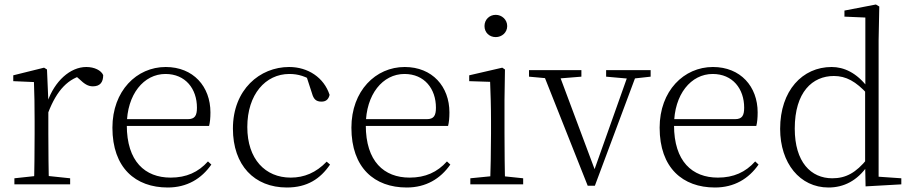

<svg xmlns="http://www.w3.org/2000/svg" viewBox="-20 -820 4055 854"><path d="M44 0H292V-27L178 -39H155L44 -27ZM131 0H198C196 -48 195 -159 195 -226V-371L189 -511L176 -519L39 -485V-459L131 -455C133 -405 134 -350 134 -281V-226C134 -159 133 -48 131 0ZM194 -318C233 -420 284 -473 359 -488H310L333 -468C355 -447 371 -436 393 -436C425 -436 439 -454 439 -486C430 -507 400 -522 364 -522C292 -522 223 -459 191 -367H177Z M726 14C812 14 876 -25 920 -88L905 -102C862 -54 809 -30 739 -30C625 -30 544 -102 544 -263C544 -401 620 -491 716 -491C805 -491 856 -425 856 -341C856 -306 847 -290 815 -290H510V-260H910C914 -275 916 -296 916 -320C916 -435 840 -522 717 -522C588 -522 480 -416 480 -252C480 -73 583 14 726 14Z M1256 14C1347 14 1405 -25 1448 -88L1433 -101C1386 -52 1333 -30 1273 -30C1160 -30 1080 -112 1080 -255C1080 -400 1161 -491 1267 -491C1306 -491 1341 -481 1383 -452L1340 -490L1368 -404C1375 -379 1386 -368 1410 -368C1429 -368 1441 -377 1446 -398C1421 -475 1350 -522 1266 -522C1136 -522 1016 -422 1016 -248C1016 -85 1111 14 1256 14Z M1789 14C1875 14 1939 -25 1983 -88L1968 -102C1925 -54 1872 -30 1802 -30C1688 -30 1607 -102 1607 -263C1607 -401 1683 -491 1779 -491C1868 -491 1919 -425 1919 -341C1919 -306 1910 -290 1878 -290H1573V-260H1973C1977 -275 1979 -296 1979 -320C1979 -435 1903 -522 1780 -522C1651 -522 1543 -416 1543 -252C1543 -73 1646 14 1789 14Z M2072 0H2307V-27L2202 -38H2183L2072 -27ZM2160 0H2227C2225 -48 2224 -159 2224 -226V-377L2226 -511L2214 -519L2067 -485V-459L2160 -456C2162 -405 2164 -349 2164 -281V-226C2164 -159 2162 -48 2160 0ZM2185 -655C2212 -655 2236 -675 2236 -704C2236 -733 2212 -754 2185 -754C2157 -754 2135 -733 2135 -704C2135 -675 2157 -655 2185 -655Z M2594 6H2626L2818 -508H2781L2622 -60L2617 -48H2632L2460 -508H2390ZM2333 -479 2432 -470H2455L2566 -479V-508H2333ZM2676 -479 2777 -470H2793L2874 -479V-508H2676Z M3160 14C3246 14 3310 -25 3354 -88L3339 -102C3296 -54 3243 -30 3173 -30C3059 -30 2978 -102 2978 -263C2978 -401 3054 -491 3150 -491C3239 -491 3290 -425 3290 -341C3290 -306 3281 -290 3249 -290H2944V-260H3344C3348 -275 3350 -296 3350 -320C3350 -435 3274 -522 3151 -522C3022 -522 2914 -416 2914 -252C2914 -73 3017 14 3160 14Z M3665 14C3733 14 3793 -16 3839 -83H3848L3838 -114C3787 -51 3742 -27 3682 -27C3587 -27 3515 -99 3515 -248C3515 -411 3594 -482 3689 -482C3743 -482 3787 -458 3839 -401L3850 -431H3840C3790 -497 3733 -522 3679 -522C3549 -522 3450 -417 3450 -247C3450 -94 3538 14 3665 14ZM3830 9 3989 0V-27L3888 -34V-641L3891 -791L3876 -800L3736 -773V-746L3829 -742V-429L3828 -420V-92Z"/></svg>

Font: Source Han Serif CN VF
Style: Regular
Weight: 250
Designer: Ryoko NISHIZUKA 西塚涼子 (kana & ideographs); Frank Grießhammer (Latin, Greek & Cyrillic); Wenlong ZHANG 张文龙 (bopomofo); San
Foundry: Adobe
Version: Version 2.002;hotconv 1.1.0;makeotfexe 2.6.0